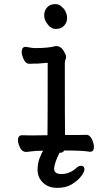

<svg xmlns="http://www.w3.org/2000/svg" viewBox="-20 -724 540 930"><path d="M67 -45Q67 -69 88 -69L128 -68L210 -69Q211 -126 211 -420Q168 -416 163 -416Q158 -416 146.5 -416Q135 -416 123 -415Q104 -415 94 -438Q85 -459 85 -471Q85 -497 104 -497H105Q139 -491 148 -491Q216 -491 250 -501H251Q278 -501 293 -469Q300 -457 300 -449Q300 -441 297 -434.5Q294 -428 294 -416Q294 -141 295 -70Q384 -70 397 -71Q416 -71 426 -48Q435 -27 435 -12Q435 11 416 11H415Q380 5 304 5H291Q285 16 271 16H268Q244 65 242 92Q242 119 277 119Q316 119 347 92Q360 79 372 79Q381 79 385 84Q389 89 389 96Q389 110 371.5 131.5Q354 153 326.5 169.5Q299 186 257 186Q215 186 188.5 161Q162 136 162 98Q162 60 177 30Q182 16 189 6Q169 6 153 7Q108 12 107 12Q87 12 77 -9Q67 -30 67 -45ZM252 -584H250Q238 -584 229 -590Q219 -595 211 -606Q194 -627 194 -649.5Q194 -672 208 -688Q222 -704 246 -704H250Q269 -704 283 -687L289 -682Q305 -660 305 -637.5Q305 -615 290.5 -599.5Q276 -584 252 -584Z"/></svg>

Font: Moon Stars Kai HW
Style: Bold
Weight: 700
Designer: GuiWonder
Version: Version 1.101